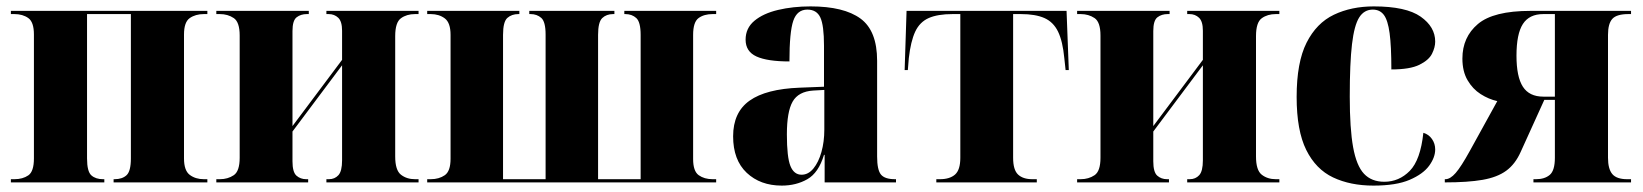

<svg xmlns="http://www.w3.org/2000/svg" viewBox="-20 -570 5135 600"><path d="M14 0V-10H25Q51 -10 68.5 -22Q86 -34 86 -75V-462Q86 -501 68.5 -513.5Q51 -526 25 -526H14V-536H628V-526H617Q591 -526 573 -513.5Q555 -501 555 -462V-75Q555 -37 573 -23.5Q591 -10 617 -10H628V0H335V-10H338Q362 -10 375.5 -22.5Q389 -35 389 -75V-526H252V-75Q252 -34 265.5 -22Q279 -10 302 -10H306V0Z M656 0V-10H667Q692 -10 710.5 -22.5Q729 -35 729 -77V-459Q729 -501 710.5 -513.5Q692 -526 667 -526H656V-536H945V-526H939Q920 -526 907 -516Q894 -506 894 -473V-176L1049 -383V-474Q1049 -503 1037 -514.5Q1025 -526 1007 -526H1000V-536H1288V-526H1277Q1251 -526 1233 -513Q1215 -500 1215 -457V-81Q1215 -38 1233 -24Q1251 -10 1277 -10H1288V0H1000V-10H1008Q1026 -10 1037.5 -22.5Q1049 -35 1049 -69V-366L894 -159V-66Q894 -32 906.5 -21Q919 -10 937 -10H943V0Z M1315 0V-10H1326Q1352 -10 1370 -22.5Q1388 -35 1388 -74V-461Q1388 -499 1370 -512.5Q1352 -526 1326 -526H1315V-536H1603V-526H1600Q1579 -526 1565.5 -514Q1552 -502 1552 -461V-10H1685V-462Q1685 -502 1671.5 -514Q1658 -526 1638 -526H1634V-536H1900V-526H1896Q1875 -526 1862 -513.5Q1849 -501 1849 -461V-10H1982V-461Q1982 -501 1968.5 -513.5Q1955 -526 1934 -526H1931V-536H2218V-526H2207Q2180 -526 2163 -513.5Q2146 -501 2146 -461V-73Q2146 -35 2163.5 -22.5Q2181 -10 2207 -10H2218V0Z M2423 10Q2356 10 2313.5 -30Q2271 -70 2271 -144Q2271 -219 2322.5 -255.5Q2374 -292 2479 -296L2555 -299V-427Q2555 -491 2543.5 -515.5Q2532 -540 2503 -540Q2471 -540 2459 -505Q2447 -470 2447 -378Q2378 -378 2344 -393.5Q2310 -409 2310 -446Q2310 -482 2337.5 -505Q2365 -528 2411.5 -539Q2458 -550 2513 -550Q2617 -550 2669 -512Q2721 -474 2721 -380V-81Q2721 -39 2733 -24.5Q2745 -10 2777 -10H2780V0H2557V-86H2555Q2538 -30 2503 -10Q2468 10 2423 10ZM2485 -24Q2506 -24 2522 -43.5Q2538 -63 2547 -95Q2556 -127 2556 -165V-289L2521 -287Q2475 -284 2457 -252.5Q2439 -221 2439 -150Q2439 -79 2450 -51.5Q2461 -24 2485 -24Z M2906 0V-10H2917Q2948 -10 2964.5 -24.5Q2981 -39 2981 -77V-526H2957Q2910 -526 2882 -513.5Q2854 -501 2840 -471Q2826 -441 2820 -388L2817 -351H2807L2813 -536H3313L3320 -351H3310L3306 -388Q3301 -441 3286.5 -471Q3272 -501 3244 -513.5Q3216 -526 3170 -526H3146V-77Q3146 -39 3161.5 -24.5Q3177 -10 3206 -10H3220V0Z M3346 0V-10H3357Q3382 -10 3400.5 -22.5Q3419 -35 3419 -77V-459Q3419 -501 3400.5 -513.5Q3382 -526 3357 -526H3346V-536H3635V-526H3629Q3610 -526 3597 -516Q3584 -506 3584 -473V-176L3739 -383V-474Q3739 -503 3727 -514.5Q3715 -526 3697 -526H3690V-536H3978V-526H3967Q3941 -526 3923 -513Q3905 -500 3905 -457V-81Q3905 -38 3923 -24Q3941 -10 3967 -10H3978V0H3690V-10H3698Q3716 -10 3727.5 -22.5Q3739 -35 3739 -69V-366L3584 -159V-66Q3584 -32 3596.5 -21Q3609 -10 3627 -10H3633V0Z M4272 10Q4200 10 4146 -15.5Q4092 -41 4062 -101.5Q4032 -162 4032 -267Q4032 -375 4063 -436.5Q4094 -498 4148.5 -524Q4203 -550 4273 -550Q4374 -550 4419.5 -518Q4465 -486 4465 -440Q4465 -422 4455 -402Q4445 -382 4415.5 -367.5Q4386 -353 4328 -353Q4328 -426 4322.5 -466.5Q4317 -507 4304.5 -523.5Q4292 -540 4270 -540Q4243 -540 4227.5 -515.5Q4212 -491 4205 -432Q4198 -373 4198 -268Q4198 -168 4208.5 -110Q4219 -52 4242.5 -27Q4266 -2 4306 -2Q4352 -2 4385.5 -36Q4419 -70 4428 -155Q4445 -150 4455 -135.5Q4465 -121 4465 -103Q4465 -78 4446 -52Q4427 -26 4385 -8Q4343 10 4272 10Z M4495 0V-10H4497Q4512 -10 4529 -29.5Q4546 -49 4573 -98L4659 -254Q4632 -260 4607 -276Q4582 -292 4566 -319.5Q4550 -347 4550 -387Q4550 -454 4598.5 -495Q4647 -536 4763 -536H5077V-526H5069Q5032 -526 5018.5 -511Q5005 -496 5005 -461V-77Q5005 -42 5018.5 -26Q5032 -10 5065 -10H5077V0H4772V-10H4780Q4807 -10 4823 -23.5Q4839 -37 4839 -77V-258H4806L4732 -95Q4715 -57 4687 -36.5Q4659 -16 4613 -8Q4567 0 4495 0ZM4803 -268H4839V-526H4803Q4759 -526 4739 -495Q4719 -464 4719 -396Q4719 -330 4739 -299Q4759 -268 4803 -268Z"/></svg>

Font: Noto Serif Display SemiCondensed ExtraBold
Style: Regular
Weight: 800
Width: 4
Designer: Monotype Design Team
Foundry: Monotype Imaging Inc.
Version: Version 2.009